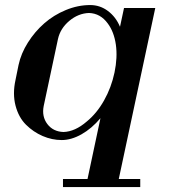

<svg xmlns="http://www.w3.org/2000/svg" viewBox="-20 -548 684 768"><path d="M231.9 200.2V168H330.1L381.8 -75.2Q346.7 -33.7 305.9 -10.7Q265.1 12.2 227.1 12.2Q188 12.2 150.6 -3.9Q113.3 -20 84 -49.1Q54.7 -78.1 42.2 -125.2Q29.8 -172.4 42 -228L54.2 -288.1Q64 -334 91.6 -377.7Q119.1 -421.4 157 -454.6Q194.8 -487.8 243.2 -507.8Q291.5 -527.8 340.8 -527.8Q379.9 -527.8 411.6 -504.2Q443.4 -480.5 460 -440.9L476.1 -516.1H601.1L455.1 168H541V200.2ZM154.8 -124Q146.5 -82 169.4 -51.8Q192.4 -21.5 233.9 -20Q280.3 -21.5 327.1 -62Q367.2 -94.7 396.2 -146.2Q425.3 -197.8 438 -257.8Q450.7 -318.4 443.4 -369.6Q436 -420.9 411.1 -454.1Q381.8 -494.6 335.9 -496.1Q293 -494.6 257.1 -464.4Q221.2 -434.1 211.9 -392.1Z"/></svg>

Font: Fin Serif Display
Style: Italic
Weight: 400
Italic angle: -12°
Designer: J. Blake Harris
Version: Version 1.006;FEAKit 1.0